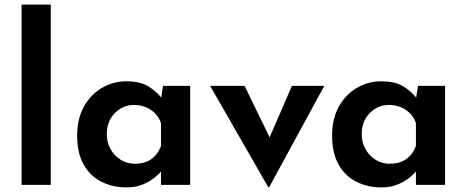

<svg xmlns="http://www.w3.org/2000/svg" viewBox="-20 -805 2032 836"><path d="M74 -785H201V0H74Z M531 11Q471 11 422 -13.5Q373 -38 344.5 -88Q316 -138 316 -215Q316 -288 345.5 -341Q375 -394 424 -422.5Q473 -451 529 -451Q590 -451 625 -429.5Q660 -408 682 -380L690 -431H808V0H681V-58Q671 -46 651 -30Q631 -14 601 -1.5Q571 11 531 11ZM567 -92Q651 -92 681 -169V-269Q669 -305 637 -326.5Q605 -348 563 -348Q515 -348 480 -312.5Q445 -277 445 -221Q445 -185 461.5 -155.5Q478 -126 506 -109Q534 -92 567 -92Z M1148 10 895 -431H1045L1154 -207L1251 -431H1392L1152 10Z M1641 11Q1581 11 1532 -13.5Q1483 -38 1454.5 -88Q1426 -138 1426 -215Q1426 -288 1455.5 -341Q1485 -394 1534 -422.5Q1583 -451 1639 -451Q1700 -451 1735 -429.5Q1770 -408 1792 -380L1800 -431H1918V0H1791V-58Q1781 -46 1761 -30Q1741 -14 1711 -1.5Q1681 11 1641 11ZM1677 -92Q1761 -92 1791 -169V-269Q1779 -305 1747 -326.5Q1715 -348 1673 -348Q1625 -348 1590 -312.5Q1555 -277 1555 -221Q1555 -185 1571.5 -155.5Q1588 -126 1616 -109Q1644 -92 1677 -92Z"/></svg>

Font: Reem Kufi SemiBold
Style: Regular
Weight: 600
Designer: Khaled Hosny
Version: Version 1.001